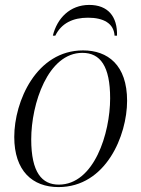

<svg xmlns="http://www.w3.org/2000/svg" viewBox="-20 -751 575 781"><path d="M195 -606H205C230 -657 277 -679 338 -679C401 -679 443 -656 446 -606H456C458 -684 419 -731 343 -731C264 -731 212 -676 195 -606ZM218 10C411 10 497 -200 497 -341C497 -487 418 -546 318 -546C128 -546 38 -339 38 -194C38 -56 112 10 218 10ZM219 0C151 0 107 -49 107 -184C107 -329 175 -536 315 -536C388 -536 428 -482 428 -351C428 -209 363 0 219 0Z"/></svg>

Font: Noto Serif Display Light
Style: Italic
Weight: 300
Italic angle: -12°
Designer: Monotype Design Team
Foundry: Monotype Imaging Inc.
Version: Version 2.009